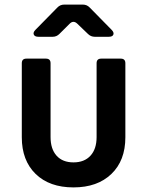

<svg xmlns="http://www.w3.org/2000/svg" viewBox="-20 -805 640 835"><path d="M299.6 10Q195.2 10 135 -48.5Q74.8 -107.1 74.8 -208.2V-530Q74.8 -550 94.8 -550H179.9Q199.9 -550 199.9 -530V-208.8Q199.9 -157 226 -127.9Q252.2 -98.8 299.6 -98.8Q346.8 -98.8 373.5 -127.9Q400.1 -157 400.1 -208.8V-530Q400.1 -550 420.1 -550H505.2Q525.2 -550 525.2 -530V-208.2Q525.2 -106.5 464.3 -48.3Q403.4 10 299.6 10ZM147.6 -645Q131.1 -645 127 -654.5Q122.9 -663.9 134.2 -675.3L229.3 -772.1Q241.6 -785 259.1 -785H340.5Q358 -785 370.3 -772.1L465.4 -675.3Q476.7 -663.9 473 -654.5Q469.4 -645 452.4 -645H392.5Q375 -645 362.6 -657.3L316.3 -701.8Q298.7 -718.7 281.9 -700.8L238.8 -657.9Q226.4 -645 208.9 -645Z"/></svg>

Font: Pitagon Sans Mono
Style: Regular
Weight: 400
Monospace: yes
Designer: Travis Tran
Foundry: Pitagon
Version: Version 1.001;gftools[0.9.26]